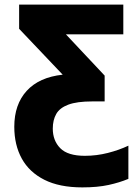

<svg xmlns="http://www.w3.org/2000/svg" viewBox="-20 -573 603 833"><path d="M337 240Q238 240 172.5 207Q107 174 74.5 115Q42 56 42 -23Q42 -120 96 -179Q150 -238 252 -249L63 -448V-553H515V-424H266L434 -245V-133H380Q314 -133 276.5 -119Q239 -105 224 -78.5Q209 -52 209 -15Q209 37 241.5 70Q274 103 348 103Q399 103 448 90.5Q497 78 537 59V203Q499 219 451 229.5Q403 240 337 240Z"/></svg>

Font: Noto Sans Mono SemiCondensed Black
Style: Regular
Weight: 900
Width: 4
Designer: Monotype Design Team
Foundry: Monotype Imaging Inc.
Version: Version 2.014; ttfautohint (v1.8.4.7-5d5b)